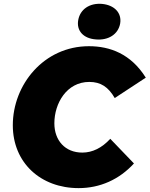

<svg xmlns="http://www.w3.org/2000/svg" viewBox="-20 -950 771 989"><path d="M385 19C495 19 594 -25 670 -108L548 -235C505 -188 456 -164 404 -164C315 -164 260 -227 260 -315C260 -417 323 -528 440 -528C499 -528 538 -502 571 -445L731 -550C654 -673 546 -712 438 -712C206 -712 46 -514 46 -305C46 -111 190 19 385 19ZM473 -747C538 -741 589 -773 599 -829C608 -883 570 -924 505 -930C441 -935 393 -902 383 -847C373 -792 409 -752 473 -747Z"/></svg>

Font: Fixel Display Black
Style: Italic
Weight: 900
Italic angle: -10°
Designer: AlfaBravo + MacPaw
Foundry: Kyrylo Tkachov, Marchela Mozhyna, Serhii Makarenko, Maria Weinstein, Zakhar Kryvoshyya
Version: Version 1.210;Glyphs 3.2 (3217)